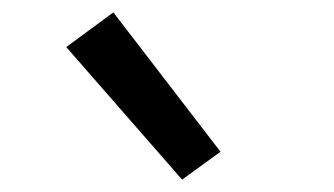

<svg xmlns="http://www.w3.org/2000/svg" viewBox="-20 -828 540 310"><path d="M274 -538 87 -752 163 -808 336 -583Z"/></svg>

Font: Iosevka Bendy Medium
Style: Regular
Weight: 500
Monospace: yes
Designer: Belleve Invis
Foundry: Belleve Invis
Version: Version 30.1.2